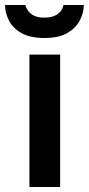

<svg xmlns="http://www.w3.org/2000/svg" viewBox="-52 -743 353 763"><path d="M65 0V-526H187V0ZM124 -592Q67 -592 32.5 -612Q-2 -632 -17 -662.5Q-32 -693 -32 -723H49Q51 -713 59 -701Q67 -689 82.5 -681Q98 -673 124 -673Q150 -673 166.5 -681Q183 -689 191 -701Q199 -713 200 -723H281Q281 -693 265.5 -662.5Q250 -632 216 -612Q182 -592 124 -592Z"/></svg>

Font: Archivo SemiBold SemiBold
Style: Regular
Weight: 600
Version: Version 2.001